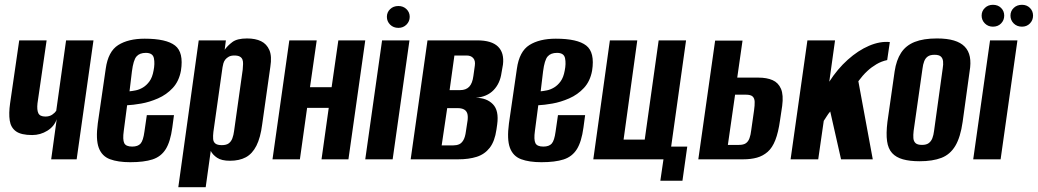

<svg xmlns="http://www.w3.org/2000/svg" viewBox="-20 -663 4319 799"><path d="M193 0 216 -167Q206 -137 177 -119Q148 -101 114 -101Q68 -101 46.5 -116.5Q25 -132 20.5 -161.5Q16 -191 22 -233L60 -495H174L136 -233Q133 -206 139.5 -192Q146 -178 169 -178Q186 -178 197.5 -186Q209 -194 214 -202L255 -495H369L299 0Z M522 12Q471 12 437.5 -0.5Q404 -13 391 -48Q378 -83 387 -150L420 -377Q430 -449 472 -475.5Q514 -502 582 -502Q672 -502 708.5 -473.5Q745 -445 733 -369Q725 -325 699 -297Q673 -269 637.5 -253.5Q602 -238 567.5 -232Q533 -226 509 -225L495 -118Q490 -82 497 -67.5Q504 -53 530 -53Q554 -53 565 -65.5Q576 -78 581 -115L591 -184H704L697 -132Q689 -73 669.5 -42Q650 -11 614.5 0.5Q579 12 522 12ZM519 -283Q530 -284 545 -287Q560 -290 575 -299Q590 -308 602 -324.5Q614 -341 619 -369Q625 -398 620.5 -420.5Q616 -443 587 -443Q561 -443 548 -428Q535 -413 529 -366Z M722 116 807 -495H920L915 -456Q927 -473 947 -488Q967 -503 1008 -503Q1043 -503 1066.5 -491.5Q1090 -480 1101 -454.5Q1112 -429 1105 -385L1071 -145Q1064 -90 1047 -56.5Q1030 -23 1003 -8.5Q976 6 937 6Q902 6 883.5 -6.5Q865 -19 857 -35L836 116ZM903 -59Q922 -59 932 -66.5Q942 -74 947 -87.5Q952 -101 954 -117L990 -373Q991 -386 991.5 -396.5Q992 -407 989 -415Q986 -423 978 -427.5Q970 -432 955 -432Q941 -432 932 -427Q923 -422 917.5 -415Q912 -408 909.5 -399Q907 -390 906 -383L868 -114Q866 -97 867 -84.5Q868 -72 876.5 -65.5Q885 -59 903 -59Z M1114 0 1184 -495H1298L1270 -300H1360L1388 -495H1500L1430 0H1318L1348 -214H1258L1228 0Z M1500 0 1570 -495H1684L1614 0ZM1638 -547Q1617 -547 1603.5 -560.5Q1590 -574 1590 -593Q1590 -612 1603.5 -625Q1617 -638 1638 -638Q1658 -638 1671.5 -625Q1685 -612 1685 -593Q1685 -574 1671.5 -560.5Q1658 -547 1638 -547Z M1689 0 1759 -495H1966Q2026 -495 2052.5 -469Q2079 -443 2073 -394L2067 -360Q2061 -316 2034 -288Q2007 -260 1960 -256Q2005 -256 2031 -229.5Q2057 -203 2049 -145L2046 -124Q2039 -75 2018 -48Q1997 -21 1964 -10.5Q1931 0 1887 0ZM1818 -58H1866Q1880 -58 1890.5 -62.5Q1901 -67 1908.5 -80Q1916 -93 1919 -117L1926 -163Q1928 -182 1924 -192.5Q1920 -203 1910 -208Q1900 -213 1885 -213H1841ZM1851 -288H1895Q1919 -288 1932.5 -302Q1946 -316 1950 -347L1956 -390Q1959 -410 1949.5 -421Q1940 -432 1922 -432H1871Z M2233 12Q2182 12 2148.5 -0.5Q2115 -13 2102 -48Q2089 -83 2098 -150L2131 -377Q2141 -449 2183 -475.5Q2225 -502 2293 -502Q2383 -502 2419.5 -473.5Q2456 -445 2444 -369Q2436 -325 2410 -297Q2384 -269 2348.5 -253.5Q2313 -238 2278.5 -232Q2244 -226 2220 -225L2206 -118Q2201 -82 2208 -67.5Q2215 -53 2241 -53Q2265 -53 2276 -65.5Q2287 -78 2292 -115L2302 -184H2415L2408 -132Q2400 -73 2380.5 -42Q2361 -11 2325.5 0.5Q2290 12 2233 12ZM2230 -283Q2241 -284 2256 -287Q2271 -290 2286 -299Q2301 -308 2313 -324.5Q2325 -341 2330 -369Q2336 -398 2331.5 -420.5Q2327 -443 2298 -443Q2272 -443 2259 -428Q2246 -413 2240 -366Z M2728 89 2741 0H2449L2518 -495H2632L2575 -82H2663L2721 -495H2835L2773 -53H2840L2820 89Z M2886 0 2956 -494H3070L3048 -340H3136Q3171 -340 3195 -329.5Q3219 -319 3230 -293.5Q3241 -268 3235 -222L3226 -162Q3219 -112 3206.5 -80Q3194 -48 3174.5 -31Q3155 -14 3130 -7Q3105 0 3072 0ZM3009 -60H3055Q3074 -60 3084 -67Q3094 -74 3099 -88Q3104 -102 3106 -120L3118 -204Q3121 -225 3120.5 -239.5Q3120 -254 3112 -261.5Q3104 -269 3084 -269H3039Z M3270 0 3340 -495H3455L3431 -323Q3465 -376 3508 -414.5Q3551 -453 3596.5 -472.5Q3642 -492 3683 -488L3672 -413Q3648 -408 3627 -395.5Q3606 -383 3590 -368Q3579 -358 3570 -347.5Q3561 -337 3552 -325L3612 0H3480L3435 -199Q3427 -190 3420 -178.5Q3413 -167 3408 -160L3385 0Z M3807 8Q3766 8 3737.5 0Q3709 -8 3692.5 -26Q3676 -44 3671.5 -75.5Q3667 -107 3673 -156L3703 -366Q3710 -413 3730 -443.5Q3750 -474 3786.5 -488.5Q3823 -503 3879 -503Q3921 -503 3949.5 -494.5Q3978 -486 3994.5 -469Q4011 -452 4016 -426.5Q4021 -401 4015 -366L3986 -156Q3977 -92 3955.5 -56Q3934 -20 3897.5 -6Q3861 8 3807 8ZM3817 -60Q3835 -60 3845 -67.5Q3855 -75 3860 -88Q3865 -101 3867 -118L3903 -378Q3906 -395 3904.5 -408Q3903 -421 3895 -428Q3887 -435 3869 -435Q3851 -435 3841 -428Q3831 -421 3826 -408Q3821 -395 3819 -378L3782 -118Q3780 -101 3781 -88Q3782 -75 3790 -67.5Q3798 -60 3817 -60Z M4030 0 4100 -495H4214L4144 0ZM4112 -552Q4092 -552 4078.5 -565.5Q4065 -579 4065 -598Q4065 -617 4078.5 -630Q4092 -643 4112 -643Q4133 -643 4146 -630Q4159 -617 4159 -598Q4159 -579 4146 -565.5Q4133 -552 4112 -552ZM4233 -552Q4212 -552 4198.5 -565.5Q4185 -579 4185 -598Q4185 -617 4198.5 -630Q4212 -643 4233 -643Q4253 -643 4266 -630Q4279 -617 4279 -598Q4279 -579 4266 -565.5Q4253 -552 4233 -552Z"/></svg>

Font: Alumni Sans
Style: Bold Italic
Weight: 700
Italic angle: -8°
Designer: Robert E. Leuschke
Foundry: Robert E. Leuschke
Version: Version 1.016